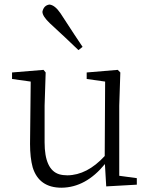

<svg xmlns="http://www.w3.org/2000/svg" viewBox="-20 -831 680 864"><path d="M351.6 -620.1 333 -605.5Q276.4 -660.2 205.1 -725.6Q170.9 -757.8 170.9 -778.3Q176.8 -806.6 202.1 -810.5Q226.6 -808.6 252 -771.5Q326.2 -657.2 351.6 -620.1ZM516.6 -40 595.7 -29.3V0L458 7.8L452.1 -92.8Q366.2 12.7 256.8 13.7Q155.3 13.7 127 -78.1Q115.2 -121.1 115.2 -183.6L118.2 -463.9L34.2 -475.6V-504.9L175.8 -516.6L185.5 -504.9L180.7 -355.5V-190.4Q180.7 -67.4 246.1 -46.9Q262.7 -42 283.2 -42Q372.1 -43 451.2 -128.9L453.1 -463.9L370.1 -475.6V-504.9L509.8 -516.6L521.5 -504.9L516.6 -355.5Z"/></svg>

Font: GenYoMin JP Light
Style: Regular
Weight: 300
Version: Version 1.001;PS 1;hotconv 16.6.51;makeotf.lib2.5.65220 DEVE